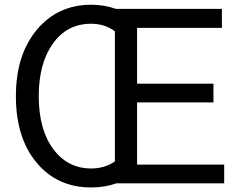

<svg xmlns="http://www.w3.org/2000/svg" viewBox="-20 -783 1014 820"><path d="M47.9 -372.1Q47.9 -548.8 137.2 -655.8Q226.6 -762.7 369.1 -762.7Q426.8 -762.7 474.6 -745.1H927.7V-664.1H565.4V-425.8H891.6V-345.7H565.4V-80.1H937.5V0H476.6Q427.7 17.6 369.1 17.6Q224.6 17.6 136.2 -88.4Q47.9 -194.3 47.9 -372.1ZM145.5 -372.1Q145.5 -230.5 207 -147Q268.6 -63.5 369.1 -63.5Q427.7 -63.5 470.7 -93.8V-649.4Q427.7 -681.6 369.1 -681.6Q266.6 -681.6 206.1 -597.2Q145.5 -512.7 145.5 -372.1Z"/></svg>

Font: Gothic A1 Medium
Style: Regular
Weight: 500
Designer: HanYang I&C Co.,Ltd.
Foundry: HanYang I&C Co.,Ltd.
Version: Version 2.50